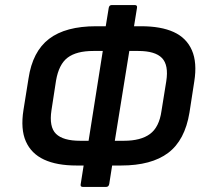

<svg xmlns="http://www.w3.org/2000/svg" viewBox="-20 -724 813 761"><path d="M283 -68Q205 -68 154.5 -91.5Q104 -115 82.5 -163.5Q61 -212 73 -288L93 -413Q109 -520 174.5 -570Q240 -620 361 -620H539Q618 -620 668.5 -597Q719 -574 740.5 -525Q762 -476 750 -401L731 -278Q713 -168 646.5 -118Q580 -68 460 -68ZM298 -166H471Q538 -166 574.5 -193Q611 -220 620 -284L639 -402Q649 -466 622 -494Q595 -522 528 -522H350Q283 -522 248 -495.5Q213 -469 202 -404L184 -287Q174 -221 202 -193.5Q230 -166 298 -166ZM309 17Q297 17 300 5L314 -84L324 -121L394 -564L396 -601L411 -693Q413 -704 423 -704H514Q525 -704 523 -693L508 -600L499 -562L428 -122L427 -84L413 5Q411 17 400 17Z"/></svg>

Font: Sofia Sans Semi Condensed
Style: Bold Italic
Weight: 700
Italic angle: -9°
Version: Version 4.100